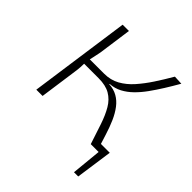

<svg xmlns="http://www.w3.org/2000/svg" viewBox="-174 -603 865 865"><g transform="rotate(45 259.0 -170.0)"><path d="M483 -33 458 143H431L445 0H402L407 -33ZM491 -481Q471 -446 451 -414Q431 -382 410.5 -353.5Q390 -325 367.5 -303Q345 -281 319.5 -267.5Q294 -254 264 -252L262 -250Q293 -248 316 -235Q339 -222 356.5 -199Q374 -176 387.5 -145.5Q401 -115 412.5 -78Q424 -41 437 0H395Q378 -52 363.5 -95.5Q349 -139 330.5 -170.5Q312 -202 283.5 -218.5Q255 -235 210 -235L213 -267Q254 -267 286.5 -285Q319 -303 346 -333.5Q373 -364 398 -402Q423 -440 448 -483ZM156 -482 134 -324Q130 -304 126.5 -287.5Q123 -271 118 -250Q118 -232 117 -214.5Q116 -197 113 -178L88 0H48L116 -482ZM241 -267 237 -235H105L110 -267Z"/></g></svg>

Font: Exo 2 ExtraLight
Style: Italic
Weight: 250
Italic angle: -8°
Designer: Natanael Gama
Foundry: Natanael Gama
Version: Version 2.010